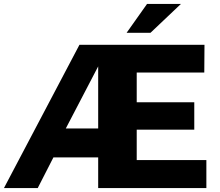

<svg xmlns="http://www.w3.org/2000/svg" viewBox="-20 -949 1110 969"><path d="M1021.5 -141V0H475.5V-154.5H249.5L170.5 0H0L381 -723H1012L1011 -583H670V-433H960.5V-294.5H670V-141ZM475.5 -300.5V-614L312 -300.5ZM722 -929H893L739.5 -783.5H619Z"/></svg>

Font: Public Sans Thin ExtraBold
Style: Regular
Weight: 800
Version: Version 1.007